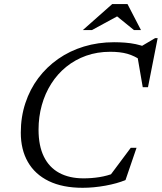

<svg xmlns="http://www.w3.org/2000/svg" viewBox="-20 -884 770 914"><path d="M528.5 -61.5 498 -40.5 602.5 -180.5H630L577.5 -27Q538.5 -10.5 482 -0.2Q425.5 10 373.5 10Q278 10 212.2 -22Q146.5 -54 112.8 -112.8Q79 -171.5 79 -252.5Q79 -327.5 100.8 -393.2Q122.5 -459 162.2 -512Q202 -565 257 -603.5Q312 -642 379.5 -662.5Q447 -683 523 -683Q549.5 -683 575.5 -681Q601.5 -679 626.5 -673.8Q651.5 -668.5 676 -659L646.5 -660L718.5 -702.5H730.5L684.5 -469H659.5L634 -617L657 -593.5Q620 -618.5 586 -628Q552 -637.5 505 -637.5Q443 -637.5 390.2 -618.8Q337.5 -600 295.5 -566Q253.5 -532 224 -485.5Q194.5 -439 179 -383.5Q163.5 -328 163.5 -266.5Q163.5 -190 188.8 -138.5Q214 -87 262 -61Q310 -35 377.5 -35Q416 -35 453 -40.8Q490 -46.5 528.5 -61.5ZM374.5 -741 514 -864.5H587L651 -741H617.5L532.5 -810H545L418 -741Z"/></svg>

Font: Newsreader 17pt
Style: Italic
Weight: 400
Italic angle: -17°
Version: Version 1.003